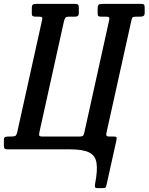

<svg xmlns="http://www.w3.org/2000/svg" viewBox="-57 -770 766 990"><path d="M147 -92Q143.5 -76.5 145.2 -71.2Q147 -66 162.5 -66H353.5Q366 -66 370.5 -70Q375 -74 378 -87.5L505.5 -664Q508 -675.5 505.8 -679.8Q503.5 -684 491 -684H464.5Q454 -684 450.2 -687Q446.5 -690 446.5 -701V-725Q446.5 -742 452 -746Q457.5 -750 474 -750H668.5Q681 -750 685 -746.5Q689 -743 689 -730V-705Q689 -691.5 683 -687.8Q677 -684 664 -684H645Q633 -684 628.2 -681.5Q623.5 -679 621 -667L492 -85.5Q489.5 -73.5 492.8 -69.8Q496 -66 507 -66H530Q543 -66 544.2 -61.2Q545.5 -56.5 542.5 -43L492 184.5Q490 195.5 485.5 197.8Q481 200 469.5 200H447.5Q434 200 432.8 194.2Q431.5 188.5 433.5 176.5Q447 107.5 440.5 69Q434 30.5 401 15.2Q368 0 303 0H-16Q-28 0 -32.5 -3.2Q-37 -6.5 -37 -19V-49Q-37 -59.5 -31.5 -62.8Q-26 -66 -14.5 -66H-1Q15.5 -66 21.8 -69.2Q28 -72.5 32 -89L160 -667Q162.5 -677.5 159.5 -680.8Q156.5 -684 145 -684H129Q118.5 -684 112.8 -686.5Q107 -689 107 -700V-728Q107.5 -744 113 -747Q118.5 -750 133 -750H328.5Q342 -750 345.8 -746Q349.5 -742 349.5 -728V-702Q349.5 -684 331 -684H299Q284.5 -684 280 -678.2Q275.5 -672.5 272.5 -659Z"/></svg>

Font: Besley* Condensed Medium
Style: Italic
Weight: 500
Width: 3
Italic angle: -13°
Designer: Owen Earl
Foundry: indestructible type*
Version: Version 3.000; ttfautohint (v1.8.3)